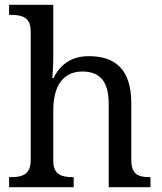

<svg xmlns="http://www.w3.org/2000/svg" viewBox="-20 -780 675 800"><path d="M18 0H287V-42H284C240 -42 202 -50 202 -109V-320C202 -418 240 -482 323 -482C404 -482 433 -432 433 -345V0H607V-42H604C559 -42 527 -51 527 -114V-350C527 -487 464 -546 350 -546C282 -546 233 -515 203 -455H198C198 -455 202 -504 202 -540V-760H18V-718H26C70 -718 108 -709 108 -650V-114C108 -51 71 -42 26 -42H18Z"/></svg>

Font: Noto Serif Thai
Style: Regular
Weight: 400
Designer: Monotype Design Team
Foundry: Monotype Imaging Inc.
Version: Version 1.901